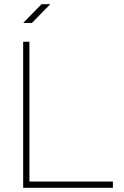

<svg xmlns="http://www.w3.org/2000/svg" viewBox="-20 -900 592 920"><path d="M521 0H91V-700H121V-30H521ZM221 -880 133 -790H91L179 -880Z"/></svg>

Font: Metropolitano Thin
Style: Regular
Weight: 250
Designer: Fonts by Alex Slobzheninov & Chris M. Simpson / Changes by Cristiano Sobral
Foundry: Fonts by Alex Slobzheninov & Chris M. Simpson / Changes by Cristiano Sobral
Version: Version 1.00;August 30, 2020;FontCreator 13.0.0.2681 64-bit